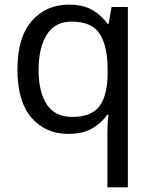

<svg xmlns="http://www.w3.org/2000/svg" viewBox="-20 -566 655 826"><path d="M442 11Q442 -7 443 -31Q444 -55 447 -72H441Q418 -38 377.5 -14Q337 10 273 10Q176 10 115.5 -59.5Q55 -129 55 -267Q55 -405 116.5 -475.5Q178 -546 276 -546Q339 -546 379 -522Q419 -498 443 -463H447L460 -536H530V240H442ZM290 -63Q373 -63 407.5 -108.5Q442 -154 443 -248V-266Q443 -368 409 -420.5Q375 -473 288 -473Q216 -473 181 -416.5Q146 -360 146 -265Q146 -170 181.5 -116.5Q217 -63 290 -63Z"/></svg>

Font: Noto Sans Vithkuqi
Style: Regular
Weight: 400
Version: Version 1.001